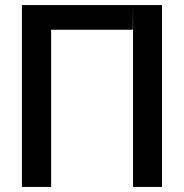

<svg xmlns="http://www.w3.org/2000/svg" viewBox="-20 -742 730 762"><path d="M67 -722V0H183V-624H507L508 -722ZM623 -722H508V0H623Z"/></svg>

Font: Perun Medium
Style: Regular
Weight: 500
Foundry: Copyright (c) Stefan Peev, Context Ltd, 2016
Version: Version 1.089